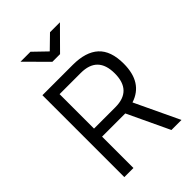

<svg xmlns="http://www.w3.org/2000/svg" viewBox="-265 -1036 1147 1147"><g transform="rotate(-45 308.0 -463.0)"><path d="M162 -265V0H85V-692H341Q451 -692 506.5 -641Q562 -590 562 -482Q562 -322 435 -281L568 0H483L358 -265ZM342 -333Q483 -333 483 -478.5Q483 -624 341 -624H162V-333ZM268 -791 134 -926H218L301 -846L383 -926H467L333 -791Z"/></g></svg>

Font: Titillium Web
Style: Regular
Weight: 400
Version: Version 1.001;PS 57.000;hotconv 1.0.70;makeotf.lib2.5.55311